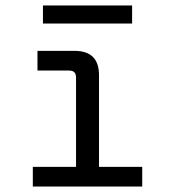

<svg xmlns="http://www.w3.org/2000/svg" viewBox="-20 -682 640 702"><path d="M100 0V-72H258V-399Q258 -424 233 -424H117V-496H253Q342 -496 342 -407V-72H500V0ZM137 -596V-662H463V-596Z"/></svg>

Font: DM Mono
Style: Regular
Weight: 400
Designer: Colophon Foundry
Foundry: Colophon Foundry
Version: Version 1.000; ttfautohint (v1.8.2.53-6de2)